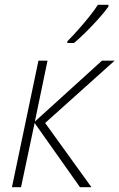

<svg xmlns="http://www.w3.org/2000/svg" viewBox="-20 -784 500 804"><path d="M30 0 141 -530H179L126 -275L407 -530H460L169 -269L363 0H315L125 -269L68 0ZM262 -604V-611Q282 -631 306.5 -658.5Q331 -686 353.5 -714Q376 -742 390 -764H434V-756Q418 -734 394 -707Q370 -680 342.5 -652.5Q315 -625 290 -604Z"/></svg>

Font: Noto Sans Disp ExtLt
Style: Italic
Weight: 200
Italic angle: -12°
Designer: Monotype Design Team
Foundry: Monotype Imaging Inc.
Version: Version 2.000;GOOG;noto-source:20170915:90ef993387c0